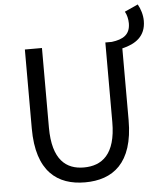

<svg xmlns="http://www.w3.org/2000/svg" viewBox="-61 -976 875 1041"><g transform="rotate(-5 376.5 -455.0)"><path d="M655 -890C665 -873 671 -848 671 -826C671 -764 633 -741 570 -733H535V-300C535 -123 458 -68 360 -68C265 -68 190 -123 190 -300V-733H97V-303C97 -67 211 13 360 13C510 13 624 -67 624 -303V-693C696 -710 753 -747 753 -832C753 -865 742 -898 728 -923Z"/></g></svg>

Font: Squished Noto Sans CJK JP Regular
Style: Regular
Weight: 400
Designer: Ryoko NISHIZUKA (kana & ideographs); Paul D. Hunt (Latin, Greek & Cyrillic); Wenlong ZHANG (bopomofo); Sandoll Communica
Foundry: Adobe Systems Incorporated
Version: Version 1.004;PS 1.004;hotconv 1.0.82;makeotf.lib2.5.63406